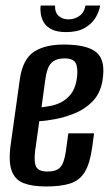

<svg xmlns="http://www.w3.org/2000/svg" viewBox="-20 -663 397 694"><path d="M146 11Q97 11 65.5 -1Q34 -13 22 -46.5Q10 -80 19 -143L52 -379Q63 -450 103 -476Q143 -502 210 -502Q296 -502 329.5 -473Q363 -444 350 -369Q342 -325 315 -297Q288 -269 251.5 -254Q215 -239 180 -232.5Q145 -226 122 -225L107 -118Q102 -76 111 -59.5Q120 -43 152 -43Q184 -43 198 -58.5Q212 -74 218 -116L227 -181H320L313 -129Q305 -72 286.5 -41.5Q268 -11 234.5 0Q201 11 146 11ZM130 -275Q145 -277 164 -280.5Q183 -284 202 -294Q221 -304 235.5 -322Q250 -340 256 -369Q263 -404 256.5 -428Q250 -452 214 -452Q182 -452 165.5 -435.5Q149 -419 143 -370ZM219 -547Q187 -547 167.5 -556.5Q148 -566 139 -581Q130 -596 127.5 -612.5Q125 -629 127 -643H179Q178 -618 192 -605.5Q206 -593 227 -593Q249 -593 266.5 -605Q284 -617 289 -643H342Q338 -619 324 -597Q310 -575 284.5 -561Q259 -547 219 -547Z"/></svg>

Font: Alumni Sans SemiBold
Style: Italic
Weight: 600
Italic angle: -8°
Version: Version 1.016